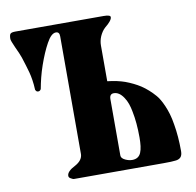

<svg xmlns="http://www.w3.org/2000/svg" viewBox="-74 -725 819 802"><g transform="rotate(-10 335.0 -324.5)"><path d="M637 -37Q637 -19 629 -11Q621 -3 607 -2Q600 -1 587 -0.5Q574 0 557 0H177Q173 0 169.5 -2Q166 -4 162 -6Q155 -10 155 -17Q155 -36 191 -54Q222 -71 223 -97V-597Q223 -616 208 -616Q188 -616 168 -579Q158 -561 148.5 -539Q139 -517 130 -491Q121 -465 115 -441Q109 -417 105 -395Q105 -393 101 -389Q98 -386 93 -386Q88 -386 86 -388Q83 -391 81 -395Q80 -418 77 -437Q74 -456 70 -471Q66 -486 61 -502Q56 -518 50 -537Q47 -546 42 -557.5Q37 -569 30 -584Q16 -615 16 -622Q16 -639 21 -644Q26 -649 42 -649H416Q446 -649 445 -639Q445 -625 414 -600Q401 -588 392 -568Q384 -549 384 -530V-378Q427 -373 458 -362Q493 -349 521 -331Q536 -321 550 -308.5Q564 -296 577 -281Q584 -273 591 -261Q598 -249 605 -233Q612 -217 618 -197Q624 -177 628 -151Q637 -100 637 -37ZM476 -123Q476 -155 473.5 -183Q471 -211 466 -235Q463 -252 457.5 -268Q452 -284 443 -297Q425 -324 402 -324Q384 -324 384 -302V-63Q384 -51 401 -43Q416 -36 430 -36Q457 -36 467 -59Q472 -71 474 -87Q476 -103 476 -123Z"/></g></svg>

Font: Shafarik
Style: Regular
Weight: 400
Version: Version 1.001; ttfautohint (v1.8.4.7-5d5b)